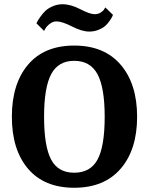

<svg xmlns="http://www.w3.org/2000/svg" viewBox="-20 -875 703 906"><path d="M477 -840 513 -805Q512 -802 509.5 -796.5Q507 -791 498 -777.5Q489 -764 477.5 -753.5Q466 -743 445.5 -734.5Q425 -726 401 -726Q367 -726 320 -750Q273 -774 246 -774Q230 -774 215.5 -763Q201 -752 194 -740L188 -729L152 -765Q154 -769 157 -775Q160 -781 171 -796.5Q182 -812 194.5 -824Q207 -836 229 -845.5Q251 -855 275 -855Q314 -855 359 -831.5Q404 -808 427 -808Q443 -808 455.5 -816Q468 -824 472 -832ZM474 -324Q474 -462 440 -525Q406 -588 330 -588Q255 -588 221.5 -525Q188 -462 188 -324Q188 -185 221 -122.5Q254 -60 330 -60Q407 -60 440.5 -122.5Q474 -185 474 -324ZM330 11Q189 11 112.5 -78.5Q36 -168 36 -324Q36 -480 112.5 -570Q189 -660 330 -660Q472 -660 549.5 -569.5Q627 -479 627 -324Q627 -169 549.5 -79Q472 11 330 11Z"/></svg>

Font: ArsenalBold
Style: Bold
Weight: 700
Designer: Andrij Shevchenko
Foundry: Stairsfor.com
Version: Version 1.000